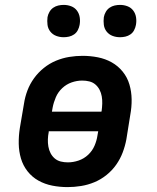

<svg xmlns="http://www.w3.org/2000/svg" viewBox="-20 -756 640 784"><path d="M256 8Q224 8 193.5 2Q163 -4 137 -18.5Q111 -33 92.5 -56.5Q74 -80 65.5 -109Q57 -138 56.5 -169.5Q56 -201 61 -233L78 -333Q82 -360 92 -386.5Q102 -413 119 -436.5Q136 -460 159 -478.5Q182 -497 208.5 -508Q235 -519 262.5 -523.5Q290 -528 317 -528Q349 -528 379.5 -522Q410 -516 436 -501.5Q462 -487 481 -463.5Q500 -440 508.5 -411Q517 -382 517.5 -350.5Q518 -319 512 -287L496 -187Q491 -160 481 -133.5Q471 -107 454.5 -83.5Q438 -60 415 -41.5Q392 -23 365.5 -12Q339 -1 311 3.5Q283 8 256 8ZM192 -300H394L395 -303Q397 -318 397.5 -333Q398 -348 395.5 -362.5Q393 -377 386.5 -389.5Q380 -402 369.5 -411Q359 -420 345 -423.5Q331 -427 316 -427Q294 -427 272.5 -419.5Q251 -412 234 -396Q217 -380 208 -359Q199 -338 195 -317ZM257 -93Q279 -93 301 -100.5Q323 -108 340 -124Q357 -140 366 -161Q375 -182 378 -203L381 -220H179V-217Q176 -202 175.5 -187Q175 -172 177.5 -157.5Q180 -143 186.5 -130.5Q193 -118 203.5 -109Q214 -100 228 -96.5Q242 -93 257 -93ZM470 -604Q454 -604 439.5 -609.5Q425 -615 415.5 -627Q406 -639 404 -654.5Q402 -670 404 -686Q406 -697 412 -707.5Q418 -718 427.5 -724.5Q437 -731 448 -733.5Q459 -736 470 -736Q486 -736 500.5 -730.5Q515 -725 524 -713Q533 -701 535.5 -685.5Q538 -670 535 -654Q533 -643 527.5 -632.5Q522 -622 512.5 -615.5Q503 -609 492 -606.5Q481 -604 470 -604ZM240 -604Q224 -604 209.5 -609.5Q195 -615 185.5 -627Q176 -639 174 -654.5Q172 -670 174 -686Q176 -697 182 -707.5Q188 -718 197.5 -724.5Q207 -731 218 -733.5Q229 -736 240 -736Q256 -736 270.5 -730.5Q285 -725 294 -713Q303 -701 305.5 -685.5Q308 -670 305 -654Q303 -643 297.5 -632.5Q292 -622 282.5 -615.5Q273 -609 262 -606.5Q251 -604 240 -604Z"/></svg>

Font: Iosevka Etoile
Style: Bold Italic
Weight: 700
Italic angle: -9°
Designer: Belleve Invis
Foundry: Belleve Invis
Version: Version 28.1.0; ttfautohint (v1.8.4)